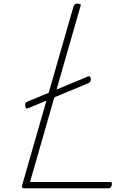

<svg xmlns="http://www.w3.org/2000/svg" viewBox="-20 -1035 734 1055"><path d="M116 0Q96 0 101 -15L384 -1000Q387 -1008 391.5 -1011.5Q396 -1015 407 -1015Q418 -1015 422 -1011.5Q426 -1008 422 -1000L145 -35H583Q593 -35 594.5 -30.5Q596 -26 594 -18Q592 -8 587.5 -4Q583 0 574 0ZM136 -441Q126 -437 123 -440.5Q120 -444 119 -453Q118 -464 120 -468.5Q122 -473 132 -477L461 -614Q471 -618 474 -614Q477 -610 479 -602Q481 -585 466 -578Z"/></svg>

Font: Playwrite AU QLD Thin
Style: Regular
Weight: 250
Designer: Veronika Burian, José Scaglione
Foundry: TypeTogether
Version: Version 1.002